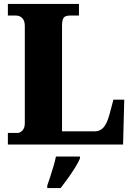

<svg xmlns="http://www.w3.org/2000/svg" viewBox="-20 -734 676 975"><path d="M20 0V-59H70Q82 -59 94 -71.5Q106 -84 106 -109V-602Q106 -629 93 -642Q80 -655 62 -655H20V-714H381V-655H335Q310 -655 302.5 -642.5Q295 -630 295 -604V-67H462Q487 -67 505 -86Q523 -105 536 -153L556 -228H611L605 0ZM220 208Q227 189 235.5 162.5Q244 136 252 109Q260 82 264 61H386V71Q377 92 360.5 118.5Q344 145 324.5 172Q305 199 288 221H220Z"/></svg>

Font: Noto Serif Lao SemiCondensed Black
Style: Regular
Weight: 900
Width: 4
Designer: Monotype Design Team
Foundry: Monotype Imaging Inc.
Version: Version 2.003; ttfautohint (v1.8.4.7-5d5b)